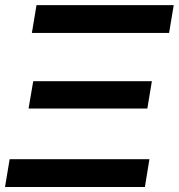

<svg xmlns="http://www.w3.org/2000/svg" viewBox="-23 -748 715 768"><path d="M-2.9 0 15.6 -111.3H574.7L556.6 0ZM91.3 -314 109.9 -423.3H584.5L566.4 -314ZM104.5 -616.2 123 -727.5H671.9L653.3 -616.2Z"/></svg>

Font: Inter 28pt SemiBold
Style: Italic
Weight: 600
Italic angle: -9.3988°
Designer: Rasmus Andersson
Foundry: rsms
Version: Version 4.001;git-66647c0bb